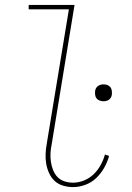

<svg xmlns="http://www.w3.org/2000/svg" viewBox="-20 -755 540 783"><path d="M278 8Q257 8 237 2Q217 -4 203 -17Q189 -30 180.5 -48.5Q172 -67 168.5 -87Q165 -107 166 -128Q167 -149 171 -171L261 -717H97V-735H284L191 -168Q187 -149 186 -131Q185 -113 187.5 -95.5Q190 -78 196.5 -61.5Q203 -45 214.5 -33Q226 -21 243 -15.5Q260 -10 278 -10Q300 -10 322.5 -19Q345 -28 362 -44.5Q379 -61 390.5 -82Q402 -103 408 -125L425 -119Q418 -94 405 -71Q392 -48 373 -29.5Q354 -11 328.5 -1.5Q303 8 278 8ZM402 -342Q394 -342 386 -345Q378 -348 373.5 -354Q369 -360 368 -368.5Q367 -377 368 -385Q369 -391 372 -396Q375 -401 380 -404.5Q385 -408 391 -409.5Q397 -411 402 -411Q411 -411 418.5 -408Q426 -405 430.5 -399Q435 -393 436 -384.5Q437 -376 436 -368Q435 -362 432 -357Q429 -352 424.5 -348.5Q420 -345 413.5 -343.5Q407 -342 402 -342Z"/></svg>

Font: Iosevka Curly Slab Thin
Style: Italic
Weight: 100
Italic angle: -9°
Monospace: yes
Designer: Belleve Invis
Foundry: Belleve Invis
Version: Version 22.1.2; ttfautohint (v1.8.4)